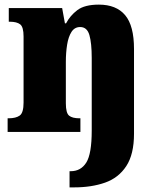

<svg xmlns="http://www.w3.org/2000/svg" viewBox="-20 -571 689 831"><path d="M281 240V170H286Q330 170 353.5 132.5Q377 95 377 -6V-320Q377 -384 367 -419Q357 -454 327 -454Q303 -454 289.5 -433Q276 -412 270.5 -377.5Q265 -343 265 -303V-124Q265 -82 279 -70.5Q293 -59 324 -59H328V0H13V-59H17Q49 -59 65.5 -71Q82 -83 82 -127V-413Q82 -454 67.5 -465.5Q53 -477 22 -477H18V-536H249L261 -470H266Q283 -503 314.5 -527Q346 -551 408 -551Q483 -551 521.5 -505.5Q560 -460 560 -359V8Q560 97 526.5 148Q493 199 434.5 219.5Q376 240 301 240Z"/></svg>

Font: Noto Serif Myanmar SemiCondensed Black
Style: Regular
Weight: 900
Width: 4
Designer: Ben Mitchell and the Monotype Design Team
Foundry: Monotype Imaging Inc.
Version: Version 2.106; ttfautohint (v1.8.4.7-5d5b)